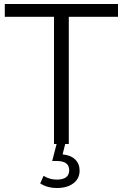

<svg xmlns="http://www.w3.org/2000/svg" viewBox="-20 -720 614 960"><path d="M250 0V-636H4V-700H570V-636H324V0H306L293 52Q334 56 356 77.5Q378 99 378 133Q378 173 347 196.5Q316 220 265 220Q216 220 181 197L198 159Q227 178 264 178Q326 178 326 131Q326 85 264 85H241L263 0Z"/></svg>

Font: Belfius21
Style: Regular
Weight: 400
Designer: Montserrat's base design by Julieta Ulanovsky, modified by Coast SPRL for Belfius Bank NV.
Foundry: Montserrat's base design by Julieta Ulanovsky, modified by Coast SPRL for Belfius Bank NV.
Version: Version 2.000;FEAKit 1.0